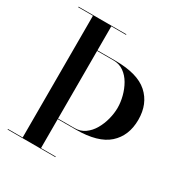

<svg xmlns="http://www.w3.org/2000/svg" viewBox="-173 -883 968 1015"><g transform="rotate(30 311.0 -375.0)"><path d="M197 -180V-183.5H317Q353 -183.5 380 -202.8Q407 -222 425 -253.2Q443 -284.5 452.2 -320.5Q461.5 -356.5 461.5 -390Q461.5 -423.5 452.2 -459.5Q443 -495.5 425 -526.8Q407 -558 380 -577.2Q353 -596.5 317 -596.5H197V-600H327Q462.5 -600 525.2 -543.5Q588 -487 588 -390Q588 -292.5 525.2 -236.2Q462.5 -180 327 -180ZM15 0V-3.5H307V0ZM105 0V-750H217V0ZM15 -746.5V-750H307V-746.5Z"/></g></svg>

Font: Bodoni Moda 48pt Medium
Style: Regular
Weight: 500
Designer: Owen Earl
Foundry: indestructible type
Version: Version 2.005